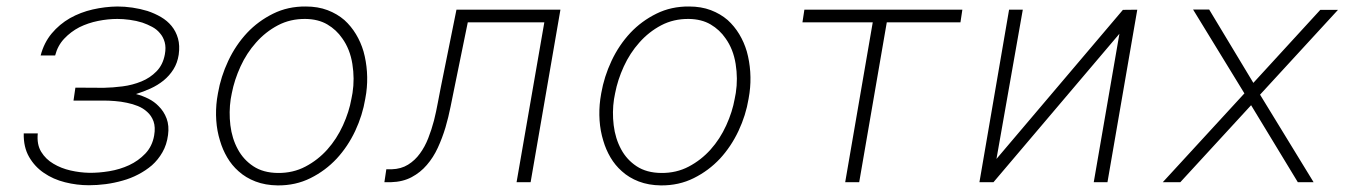

<svg xmlns="http://www.w3.org/2000/svg" viewBox="-20 -558 4148 588"><path d="M297.4 -250Q313.5 -250 332 -248.5Q350.6 -247.1 368.7 -243.2Q386.2 -239.7 402.3 -233.2Q418.5 -226.6 430.2 -215.8Q443.8 -204.1 450.2 -186.3Q456.5 -168.5 452.1 -143.1Q446.3 -109.9 425 -87.6Q403.8 -65.4 375.5 -52.2Q347.2 -39.1 314.7 -33.7Q282.2 -28.3 252.9 -28.8Q225.1 -29.3 196 -35.9Q167 -42.5 143.6 -56.6Q120.1 -70.3 106.2 -93Q92.3 -115.7 95.7 -149.4H52.7Q51.8 -107.4 69.1 -77.4Q86.4 -47.4 114.7 -28.3Q143.1 -8.8 179.2 0.2Q215.3 9.3 252.4 9.3Q277.3 9.3 303.7 5.9Q330.1 2.4 355.5 -4.9Q380.4 -11.7 403.3 -23.7Q426.3 -35.6 445.3 -51.8Q464.4 -68.8 477.5 -91.8Q490.7 -114.7 494.6 -144.5Q498.5 -172.9 490.2 -195.1Q481.9 -217.3 465.3 -233.4Q452.6 -246.6 434.8 -255.6Q417 -264.6 396.5 -270Q418.9 -276.9 440.9 -286.9Q462.9 -296.9 481 -311.5Q499 -326.2 511.2 -345.7Q523.4 -365.2 527.3 -390.6Q531.2 -418.5 525.1 -440.2Q519 -461.9 505.4 -478.5Q492.2 -494.6 472.9 -505.9Q453.6 -517.1 431.6 -524.4Q409.2 -531.2 385.5 -534.7Q361.8 -538.1 339.4 -538.1Q301.8 -537.6 264.2 -529.1Q226.6 -520.5 194.3 -502.4Q162.1 -483.9 138.4 -455.6Q114.7 -427.2 104.5 -388.2H148.9Q156.7 -418.5 176.8 -439.7Q196.8 -460.9 223.1 -474.6Q250 -487.8 280.3 -493.9Q310.5 -500 339.4 -500Q356.9 -500 377.2 -497.3Q397.5 -494.6 416 -488.8Q431.6 -483.4 445.8 -475.8Q460 -468.3 469.7 -456.5Q480 -444.8 484.4 -428.7Q488.8 -412.6 484.9 -391.6Q479 -359.4 459.2 -339.4Q439.5 -319.3 413.1 -308.6Q385.7 -297.4 355.5 -293.5Q325.2 -289.6 297.9 -289.1L210.9 -289.6L205.1 -250Z M647.5 -272.5 644.5 -254.4Q640.1 -221.7 642.3 -189.2Q644.5 -156.7 653.8 -127Q661.6 -100.1 675.8 -75.9Q689.9 -51.8 710.4 -33.7Q732.4 -13.7 762.5 -2.2Q792.5 9.3 830.1 9.8Q885.3 10.3 930.9 -12.5Q976.6 -35.2 1011.2 -72.3Q1045.4 -109.4 1067.9 -157.2Q1090.3 -205.1 1098.6 -255.4L1101.6 -273.4Q1106 -305.7 1103.8 -338.1Q1101.6 -370.6 1093.3 -400.4Q1085 -428.7 1070.1 -453.4Q1055.2 -478 1034.7 -496.6Q1012.7 -515.6 983.2 -526.9Q953.6 -538.1 916.5 -538.1Q861.8 -538.6 816.4 -516.1Q771 -493.7 736.8 -457.5Q701.7 -419.9 679 -371.6Q656.2 -323.2 647.5 -272.5ZM686.5 -254.4 689.9 -272.5Q697.8 -313.5 716.6 -354.5Q735.4 -395.5 764.2 -427.7Q793 -460.4 831.1 -480.5Q869.1 -500.5 915.5 -500Q954.6 -499.5 982.4 -483.2Q1010.3 -466.8 1028.3 -440.4Q1051.8 -407.7 1059.1 -362.3Q1066.4 -316.9 1059.6 -273.4L1056.2 -255.4Q1049.3 -215.8 1030.3 -174.1Q1011.2 -132.3 982.4 -100.1Q953.6 -67.9 915.5 -47.9Q877.4 -27.8 831.1 -28.3Q786.1 -28.8 755.9 -48.8Q725.6 -68.8 708.5 -100.6Q690.4 -133.8 685.5 -174.6Q680.7 -215.3 686.5 -254.4Z M1696.3 -528.3H1377.9L1330.1 -291.5Q1325.7 -270 1320.8 -243.2Q1315.9 -216.3 1309.1 -189Q1301.8 -161.1 1291.5 -134.8Q1281.2 -108.4 1266.1 -87.9Q1251 -66.9 1229.7 -53.7Q1208.5 -40.5 1179.7 -39.6H1163.1L1157.2 0H1177.2Q1213.4 -1 1240.5 -15.4Q1267.6 -29.8 1287.1 -52.7Q1307.1 -75.7 1320.8 -105.5Q1334.5 -135.3 1344.2 -167.5Q1353.5 -199.2 1359.9 -231.4Q1366.2 -263.7 1372.1 -291.5L1412.6 -489.7H1647L1562 0H1605Z M1821.3 -272.5 1818.4 -254.4Q1814 -221.7 1816.2 -189.2Q1818.4 -156.7 1827.6 -127Q1835.4 -100.1 1849.6 -75.9Q1863.8 -51.8 1884.3 -33.7Q1906.2 -13.7 1936.3 -2.2Q1966.3 9.3 2003.9 9.8Q2059.1 10.3 2104.7 -12.5Q2150.4 -35.2 2185.1 -72.3Q2219.2 -109.4 2241.7 -157.2Q2264.2 -205.1 2272.5 -255.4L2275.4 -273.4Q2279.8 -305.7 2277.6 -338.1Q2275.4 -370.6 2267.1 -400.4Q2258.8 -428.7 2243.9 -453.4Q2229 -478 2208.5 -496.6Q2186.5 -515.6 2157 -526.9Q2127.4 -538.1 2090.3 -538.1Q2035.6 -538.6 1990.2 -516.1Q1944.8 -493.7 1910.6 -457.5Q1875.5 -419.9 1852.8 -371.6Q1830.1 -323.2 1821.3 -272.5ZM1860.4 -254.4 1863.8 -272.5Q1871.6 -313.5 1890.4 -354.5Q1909.2 -395.5 1938 -427.7Q1966.8 -460.4 2004.9 -480.5Q2043 -500.5 2089.4 -500Q2128.4 -499.5 2156.2 -483.2Q2184.1 -466.8 2202.1 -440.4Q2225.6 -407.7 2232.9 -362.3Q2240.2 -316.9 2233.4 -273.4L2230 -255.4Q2223.1 -215.8 2204.1 -174.1Q2185.1 -132.3 2156.2 -100.1Q2127.4 -67.9 2089.4 -47.9Q2051.3 -27.8 2004.9 -28.3Q1960 -28.8 1929.7 -48.8Q1899.4 -68.8 1882.3 -100.6Q1864.3 -133.8 1859.4 -174.6Q1854.5 -215.3 1860.4 -254.4Z M2921.4 -489.7 2927.2 -528.3H2443.4L2437.5 -489.7H2652.8L2568.4 0H2611.3L2695.8 -489.7Z M3418.9 -527.8 3031.7 -71.3 3112.3 -528.3H3070.3L2979.5 0H3022.5L3408.2 -454.6L3329.6 0H3371.6L3462.9 -528.3Z M3818.4 -304.2 3683.1 -528.8H3633.8L3791 -272L3541 0H3594.7L3811.5 -235.8L3954.6 0H4002.9L3838.9 -268.1L4077.6 -527.8H4023.4Z"/></svg>

Font: Roboto Mono ExtraLight
Style: Italic
Weight: 250
Italic angle: -10°
Monospace: yes
Designer: Google
Version: Version 3.000